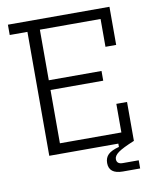

<svg xmlns="http://www.w3.org/2000/svg" viewBox="-91 -759 788 972"><g transform="rotate(-10 303.0 -273.5)"><path d="M484 -494V-637H172V-377H443V-327H172V-53H488V-200H543V0H108V-637H17V-690H539V-494ZM461 143Q390 143 390 87Q390 60 407 43.5Q424 27 463 17V-13L543 0Q482 25 459.5 41.5Q437 58 437 75Q437 101 468 101H550V143Z"/></g></svg>

Font: Mozilla Headline ExtraLight
Style: Regular
Weight: 200
Designer: Studio DRAMA
Foundry: Studio DRAMA
Version: Version 1.000